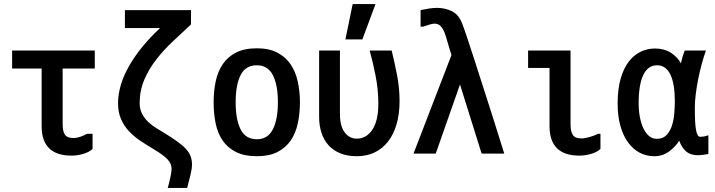

<svg xmlns="http://www.w3.org/2000/svg" viewBox="-20 -776 3540 950"><path d="M438 -114V-39Q421 -23 391.5 -14.5Q362 -6 334 -6Q186 -6 186 -152V-437H40V-526H449V-437H290V-160Q290 -127 301 -110Q312 -93 344 -93Q360 -93 377 -99Q394 -105 411 -114Z M829 60Q829 33 808 11.5Q787 -10 745 -35Q708 -57 675 -79Q642 -101 617.5 -127.5Q593 -154 578.5 -187.5Q564 -221 564 -266Q565 -356 619.5 -451Q674 -546 772 -637H598V-726H925V-655Q881 -614 835.5 -571.5Q790 -529 753.5 -482Q717 -435 694 -381.5Q671 -328 671 -266Q671 -236 683 -213Q695 -190 713.5 -172.5Q732 -155 754.5 -141.5Q777 -128 798 -115Q835 -92 860.5 -73.5Q886 -55 901.5 -37.5Q917 -20 923.5 -1.5Q930 17 930 39Q930 58 922 91.5Q914 125 906 154H810Q819 122 824 96.5Q829 71 829 60Z M1251 -3Q1189 -3 1147.5 -24Q1106 -45 1081.5 -81Q1057 -117 1047 -165.5Q1037 -214 1037 -270Q1037 -326 1047.5 -374.5Q1058 -423 1082.5 -459Q1107 -495 1148 -516Q1189 -537 1251 -537Q1311 -537 1351.5 -516Q1392 -495 1417 -459Q1442 -423 1453 -374Q1464 -325 1464 -270Q1464 -214 1453.5 -165.5Q1443 -117 1418.5 -81Q1394 -45 1353 -24Q1312 -3 1251 -3ZM1251 -87Q1305 -87 1330 -136Q1355 -185 1355 -270Q1355 -356 1330 -404.5Q1305 -453 1251 -453Q1195 -453 1170.5 -404.5Q1146 -356 1146 -270Q1146 -185 1170.5 -136Q1195 -87 1251 -87Z M1559 -526H1662V-212Q1662 -152 1685.5 -121Q1709 -90 1745 -90Q1793 -90 1822.5 -134.5Q1852 -179 1852 -264Q1852 -331 1838.5 -400.5Q1825 -470 1809 -526H1918Q1932 -469 1944.5 -405Q1957 -341 1957 -276Q1957 -211 1942 -160.5Q1927 -110 1899.5 -75Q1872 -40 1833 -21.5Q1794 -3 1746 -3Q1699 -3 1663.5 -17.5Q1628 -32 1605 -58Q1582 -84 1570.5 -119.5Q1559 -155 1559 -197ZM1725 -756H1838L1773 -581H1689Z M2061 -726Q2079 -730 2101 -733.5Q2123 -737 2143 -737Q2182 -737 2216 -720.5Q2250 -704 2267 -659Q2276 -636 2292.5 -586.5Q2309 -537 2329.5 -473.5Q2350 -410 2372.5 -339.5Q2395 -269 2415.5 -205.5Q2436 -142 2451.5 -91Q2467 -40 2475 -16H2363L2256 -358L2136 -16H2026L2214 -504Q2207 -524 2200 -549Q2193 -574 2187 -593Q2181 -614 2174 -627Q2167 -640 2160 -647Q2153 -654 2145.5 -656.5Q2138 -659 2129 -659Q2121 -659 2104 -654Q2087 -649 2073 -644H2061Z M2951 -114V-39Q2934 -23 2904.5 -14.5Q2875 -6 2847 -6Q2699 -6 2699 -152V-440H2593V-526H2803V-160Q2803 -127 2814 -109Q2825 -91 2857 -91Q2873 -91 2897.5 -98Q2922 -105 2939 -114Z M3485 -14Q3473 -12 3459 -10Q3445 -8 3433 -8Q3395 -8 3373 -28.5Q3351 -49 3341 -80Q3323 -51 3291 -27Q3259 -3 3217 -3Q3178 -3 3145 -20.5Q3112 -38 3087.5 -71.5Q3063 -105 3049.5 -153.5Q3036 -202 3036 -263Q3036 -337 3051.5 -389Q3067 -441 3093 -473.5Q3119 -506 3152 -521Q3185 -536 3220 -536Q3266 -536 3298.5 -515.5Q3331 -495 3349 -463Q3356 -496 3368 -526H3473Q3462 -496 3452 -459Q3442 -422 3434.5 -384Q3427 -346 3422.5 -310Q3418 -274 3418 -247Q3418 -203 3419.5 -174.5Q3421 -146 3424.5 -129.5Q3428 -113 3433 -106Q3438 -99 3445 -99Q3450 -99 3461.5 -100.5Q3473 -102 3485 -107ZM3319 -276Q3319 -361 3297 -407Q3275 -453 3231 -453Q3186 -453 3163 -405Q3140 -357 3140 -266Q3140 -229 3146 -197Q3152 -165 3163.5 -141Q3175 -117 3191.5 -103Q3208 -89 3230 -89Q3260 -89 3278 -108Q3296 -127 3305 -155.5Q3314 -184 3316.5 -216.5Q3319 -249 3319 -276Z"/></svg>

Font: D2Coding
Style: Bold
Weight: 700
Monospace: yes
Designer: Yong-Rak Park; Jeong-Hwan Yoon; Sang-Min Lee;
Foundry: NHN Corporation
Version: Version 1.3.2; Build 20180524